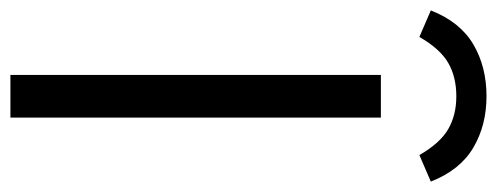

<svg xmlns="http://www.w3.org/2000/svg" viewBox="-349 -642 955 369"><g transform="rotate(90 128.5 -457.5)"><path d="M88 0V-712H170V0ZM293 -808 242 -786Q219 -826 192 -841.5Q165 -857 129 -857Q92 -857 65 -841.5Q38 -826 15 -786L-36 -808Q-14 -864 29 -889.5Q72 -915 129 -915Q185 -915 228 -889.5Q271 -864 293 -808Z"/></g></svg>

Font: Muli-Regular
Style: Regular
Weight: 400
Version: Version 2.000